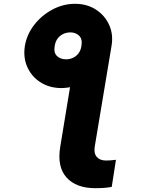

<svg xmlns="http://www.w3.org/2000/svg" viewBox="-20 -780 759 1017"><path d="M370.6 -437.5 570.8 -537.1 481.9 -3.9Q476.1 31.7 492.4 51Q508.8 70.3 541.5 70.3Q554.2 70.3 566.2 69.3Q578.1 68.4 594.2 66.4L571.8 210Q550.3 213.9 529.8 215.3Q509.3 216.8 484.9 216.8Q383.3 216.8 332.3 159.9Q281.2 103 299.3 -3.9ZM111.8 -537.1Q122.1 -597.7 161.1 -648.2Q200.2 -698.7 257.3 -729.2Q314.5 -759.8 377.4 -759.8Q440.9 -759.8 488 -729.2Q535.2 -698.7 558.1 -648.2Q581.1 -597.7 570.8 -537.1Q561 -476.1 521.2 -425.3Q481.4 -374.5 424.3 -344.2Q367.2 -314 304.2 -313.5Q241.7 -314 194.6 -344Q147.5 -374 124.8 -424.6Q102.1 -475.1 111.8 -537.1ZM330.6 -465.8Q349.6 -465.8 366.9 -473.9Q384.3 -481.9 396.2 -498Q408.2 -514.2 411.6 -538.1Q417 -573.7 399.2 -590.8Q381.3 -607.9 354 -608.4Q332.5 -608.4 314.9 -600.1Q297.4 -591.8 285.6 -576.4Q273.9 -561 270 -538.1Q263.2 -502.4 281 -484.1Q298.8 -465.8 330.6 -465.8Z"/></svg>

Font: Inter 24pt Black
Style: Italic
Weight: 900
Italic angle: -9.3988°
Designer: Rasmus Andersson
Foundry: rsms
Version: Version 4.001;git-66647c0bb